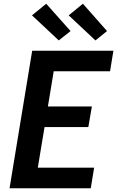

<svg xmlns="http://www.w3.org/2000/svg" viewBox="-20 -1006 640 1026"><path d="M31 0 152 -735H586L568 -625H267L236 -437H471L452 -327H218L182 -110H483L465 0ZM490 -790 347 -924 423 -986 552 -840ZM294 -790 151 -924 227 -986 357 -840Z"/></svg>

Font: Iosevka SS04 XBd Ex Obl
Style: Regular
Weight: 800
Width: 7
Italic angle: -9°
Monospace: yes
Designer: Belleve Invis
Foundry: Belleve Invis
Version: Version 19.0.0; ttfautohint (v1.8.4)